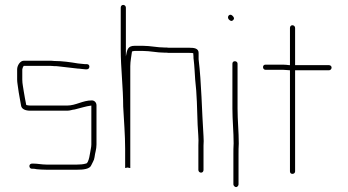

<svg xmlns="http://www.w3.org/2000/svg" viewBox="-20 -708 1423 784"><path d="M335 -446H328C320 -446 305 -449 298 -449C268 -454 235 -459 201 -459C194 -460 188 -460 181 -460H77C62 -460 50 -440 50 -425V-383C50 -371 53 -358 54 -348C57 -324 62 -302 66 -277C68 -262 85 -256 103 -256H254C267 -256 273 -260 285 -261C307 -266 329 -274 353 -277V-118C353 -112 352 -106 351 -101C348 -89 344 -40 330 -40C320 -37 307 -36 295 -36H169C151 -36 133 -40 117 -40H111C105 -40 100 -36 100 -30C100 -24 104 -19 110 -19H116C120 -19 125 -18 130 -17C141 -16 157 -15 169 -15H295C319 -15 347 -17 353 -34L360 -48C363 -53 365 -59 366 -66C368 -84 374 -98 374 -118V-278C374 -289 366 -298 355 -298C317 -298 290 -277 254 -277H103C98 -277 93 -278 88 -279L87 -280C84 -298 79 -319 77 -335C75 -351 71 -366 71 -383V-425C71 -427 74 -436 77 -439H180C187 -439 194 -439 201 -438C207 -438 213 -438 219 -437C245 -434 273 -431 297 -428C306 -428 320 -425 328 -425H335C341 -425 345 -430 345 -436C345 -442 341 -446 335 -446Z M473 -677V-506C473 -430 483 -350 483 -273C486 -215 491 -158 491 -100V-22L502 -24C504 -23 508 -22 511 -22C513 -22 512 -22 512 -22V-438C512 -458 517 -482 519 -498H520C523 -499 527 -500 530 -500H563C593 -500 621 -493 651 -493C657 -493 663 -493 669 -492H754C758 -492 763 -492 769 -491C769 -490 770 -479 770 -478C770 -473 770 -468 771 -463C774 -439 775 -410 777 -383C784 -325 785 -260 787 -198C788 -169 792 -143 790 -114V-14C790 -8 795 -3 801 -3C807 -3 811 -8 811 -14V-114C812 -125 812 -138 811 -152C804 -256 803 -367 791 -466V-492C791 -511 772 -513 754 -513H669C664 -514 658 -514 652 -514C622 -514 594 -521 563 -521H530C500 -521 499 -503 494 -478V-677C494 -683 489 -688 483 -688C477 -688 473 -683 473 -677Z M929 -448V-265C929 -217 934 -170 934 -123C933 -107 933 -92 933 -79V45C933 50 939 56 944 56C949 56 954 50 954 45V-79C954 -93 954 -107 955 -122C955 -170 950 -217 950 -265V-448C950 -454 945 -458 939 -458C933 -458 929 -454 929 -448ZM914 -629C919 -624 925 -619 932 -626C939 -633 934 -639 929 -644C918 -655 905 -640 914 -629Z M1164 -594V-442H1161C1152 -443 1144 -444 1136 -444H1064C1058 -444 1054 -440 1054 -434C1054 -428 1058 -423 1064 -423H1136C1145 -423 1156 -421 1164 -421V-8C1164 -2 1168 2 1174 2C1180 2 1185 -2 1185 -8V-421H1323C1329 -421 1334 -426 1334 -432C1334 -438 1329 -442 1323 -442H1185V-594C1185 -600 1180 -605 1174 -605C1168 -605 1164 -600 1164 -594Z"/></svg>

Font: Electronic
Style: Thn
Weight: 100
Version: Version 1.011